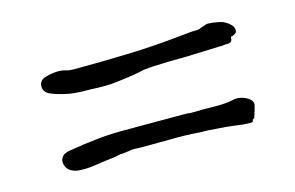

<svg xmlns="http://www.w3.org/2000/svg" viewBox="-47 -455 680 443"><g transform="rotate(-15 293.0 -233.5)"><path d="M431.6 -350.6Q448.2 -350.6 448.2 -351.6Q451.2 -352.5 453.1 -353.5Q456.1 -354.5 461.9 -356.4L464.8 -357.4Q467.8 -359.4 474.6 -358.4Q482.4 -358.4 491.2 -356.4Q500 -355.5 508.8 -351.6Q516.6 -347.7 522.5 -341.8Q529.3 -335.9 529.3 -328.1Q529.3 -321.3 524.4 -319.3Q520.5 -316.4 514.6 -315.4L513.7 -308.6Q511.7 -300.8 500 -301.8Q494.1 -301.8 491.2 -300.8H484.4Q413.1 -297.9 404.3 -297.9Q358.4 -297.9 321.3 -295.9Q301.8 -294.9 292 -292Q277.3 -289.1 263.7 -287.1Q250 -285.2 234.4 -283.2Q219.7 -281.2 203.1 -281.2Q189.5 -281.2 167 -282.2Q135.7 -282.2 120.1 -285.2Q98.6 -289.1 81.1 -295.9Q62.5 -302.7 62.5 -317.4Q62.5 -333 79.1 -337.4Q95.7 -341.8 108.4 -341.8Q120.1 -341.8 127.9 -338.9Q132.8 -336.9 145.5 -336.9Q210.9 -336.9 273.4 -338.9Q336.9 -340.8 402.3 -347.7ZM206.1 -120.1Q196.3 -120.1 189.5 -118.2Q182.6 -116.2 169.9 -115.2Q153.3 -113.3 135.7 -110.4Q118.2 -107.4 97.7 -108.4Q83 -109.4 73.2 -117.2Q64.5 -126 64.5 -137.7Q65.4 -147.5 73.2 -153.3Q82 -158.2 94.7 -159.2Q104.5 -161.1 114.3 -162.1Q124 -164.1 134.8 -165Q174.8 -170.9 216.8 -170.9Q257.8 -170.9 296.9 -170.9H361.3Q376 -170.9 377 -169.9Q383.8 -169.9 392.6 -169.9Q408.2 -170.9 435.5 -169.9Q463.9 -169.9 478.5 -172.9L482.4 -173.8Q485.4 -174.8 492.2 -174.8Q505.9 -173.8 516.6 -167Q529.3 -158.2 526.4 -148.4Q522.5 -133.8 522.5 -133.8Q520.5 -132.8 521.5 -130.9Q521.5 -129.9 520.5 -127.9Q518.6 -124 518.6 -122.1V-121.1L514.6 -118.2Q513.7 -118.2 513.7 -117.2V-116.2Q512.7 -115.2 512.7 -113.3Q511.7 -111.3 500 -112.3Q493.2 -112.3 485.4 -113.3Q477.5 -114.3 470.7 -115.2Q449.2 -118.2 428.7 -119.1Q409.2 -121.1 388.7 -121.1Q350.6 -124 313.5 -123Q244.1 -122.1 237.3 -123Q228.5 -124 220.7 -122.1Q213.9 -121.1 206.1 -120.1Z"/></g></svg>

Font: ToneOZ-YinPZ-Tsuipita-TC
Style: Regular
Weight: 400
Designer: ÂÆ£ÂøóÂáåJeffrey Xuan(jeffreyx@gmail.com, ToneOZ.com) ÈòøÂù§(cjkFonts)
Foundry: ToneOZ
Version: Version 0.24071